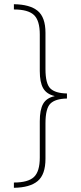

<svg xmlns="http://www.w3.org/2000/svg" viewBox="-20 -734 383 912"><path d="M46 133Q113 133 141 107Q169 81 169 14V-158Q169 -213 185 -241Q201 -269 239 -277V-278Q201 -287 185 -315Q169 -343 169 -396V-570Q169 -637 141 -663Q113 -689 46 -689V-714Q122 -713 159 -682.5Q196 -652 196 -578V-406Q196 -336 219.5 -313.5Q243 -291 298 -290V-266Q243 -265 219.5 -242Q196 -219 196 -148V20Q196 95 159 126Q122 157 46 158Z"/></svg>

Font: Noto Sans Georgian Condensed Thin
Style: Regular
Weight: 100
Width: 3
Designer: Monotype Design Team, Akaki Razmadze
Foundry: Google LLC
Version: Version 2.005; ttfautohint (v1.8.4.7-5d5b)